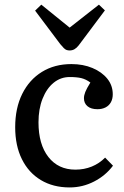

<svg xmlns="http://www.w3.org/2000/svg" viewBox="-20 -799 539 833"><path d="M282.2 14.2Q210.4 14.2 157.2 -17.8Q104 -49.8 75 -108.4Q45.9 -167 45.9 -247.1Q45.9 -330.1 76.4 -391.6Q106.9 -453.1 161.9 -487.1Q216.8 -521 290 -521Q340.8 -521 381.3 -503.9Q421.9 -486.8 445.6 -457.5Q469.2 -428.2 469.2 -390.1Q469.2 -370.1 461.2 -355.5Q453.1 -340.8 438 -333Q422.9 -325.2 402.8 -325.2Q375 -325.2 359.6 -338.1Q344.2 -351.1 344.2 -373Q344.2 -385.3 350.1 -400.1Q356 -415 372.1 -440.9Q353 -455.1 333 -460Q313 -464.8 282.2 -464.8Q243.2 -464.8 212.6 -439.9Q182.1 -415 164.6 -370.6Q147 -326.2 147 -268.1Q147 -172.9 189.9 -117.9Q232.9 -63 307.1 -63Q345.2 -63 378.2 -76.4Q411.1 -89.8 436 -115.2L470.2 -80.1Q438 -37.1 388.2 -11.5Q338.4 14.2 282.2 14.2ZM282.2 -580.1Q275.4 -580.1 269.3 -582Q263.2 -584 256.6 -590.6Q250 -597.2 241.2 -607.9L132.3 -752.9L159.2 -778.8L282.2 -679.2L409.2 -778.8L435.1 -753.9L321.3 -602.1Q312.5 -590.8 303 -585.4Q293.5 -580.1 282.2 -580.1Z"/></svg>

Font: Literata
Style: Regular
Weight: 400
Designer: Latin by Veronika Burian and Jose Scaglione. Greek by Irene Vlachou. Cyrillic by Vera Evstafieva.
Foundry: TypeTogether
Version: Version 3.002